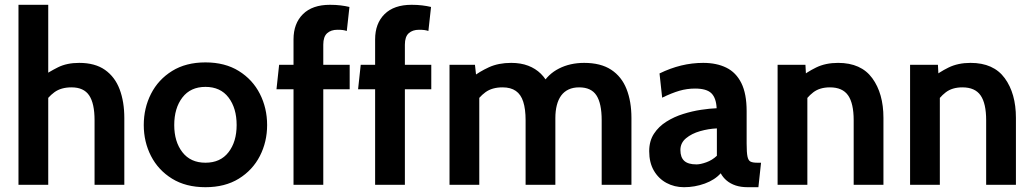

<svg xmlns="http://www.w3.org/2000/svg" viewBox="-20 -770 4306 800"><path d="M57 0V-750H181V-427L153 -449Q184.5 -471 221.5 -489.5Q258.5 -508 310 -508Q376 -508 417.5 -478.8Q459 -449.5 478.5 -397.8Q498 -346 498 -278V0H374V-269Q374 -339 351.5 -372.5Q329 -406 278 -406Q234.5 -406 206.8 -385.8Q179 -365.5 158 -331L181 -398V0Z M836 10Q754.5 10 697 -25.5Q639.5 -61 609.2 -120Q579 -179 579 -249Q579 -319.5 609.2 -379Q639.5 -438.5 697 -474.2Q754.5 -510 836 -510Q917.5 -510 975 -474.2Q1032.5 -438.5 1062.8 -379Q1093 -319.5 1093 -249Q1093 -179 1062.8 -120Q1032.5 -61 975 -25.5Q917.5 10 836 10ZM836 -92Q898.5 -92 932.2 -135.8Q966 -179.5 966 -249Q966 -319.5 932.2 -363.8Q898.5 -408 836 -408Q774 -408 740 -363.8Q706 -319.5 706 -249Q706 -179.5 740 -135.8Q774 -92 836 -92Z M1203 0V-398H1132L1143 -500H1203V-606Q1203 -672 1242.2 -711Q1281.5 -750 1355 -750Q1379 -750 1399.2 -747.5Q1419.5 -745 1436 -741L1425 -641Q1417.5 -643.5 1408.5 -644.8Q1399.5 -646 1386 -646Q1359 -646 1343 -631.5Q1327 -617 1327 -584V-500H1437V-398H1327V0Z M1543 0V-398H1472L1483 -500H1543V-606Q1543 -672 1582.2 -711Q1621.5 -750 1695 -750Q1719 -750 1739.2 -747.5Q1759.5 -745 1776 -741L1765 -641Q1757.5 -643.5 1748.5 -644.8Q1739.5 -646 1726 -646Q1699 -646 1683 -631.5Q1667 -617 1667 -584V-500H1777V-398H1667V0Z M1853 0V-500H1959L1967 -427L1949 -449Q1977.5 -471.5 2017.2 -489.8Q2057 -508 2110 -508Q2150 -508 2180.8 -496.2Q2211.5 -484.5 2233.5 -462.8Q2255.5 -441 2269 -411L2239 -418Q2263 -461 2309.2 -484.5Q2355.5 -508 2414 -508Q2483 -508 2526.5 -479.5Q2570 -451 2590.5 -399.2Q2611 -347.5 2611 -278V0H2487V-269Q2487 -339 2465.2 -372.5Q2443.5 -406 2393 -406Q2368 -406 2349.2 -397.2Q2330.5 -388.5 2318.2 -371.8Q2306 -355 2300 -331.2Q2294 -307.5 2294 -278V0H2170V-269Q2170 -315.5 2160.2 -346Q2150.5 -376.5 2129.2 -391.2Q2108 -406 2074 -406Q2030.5 -406 2002.8 -385.8Q1975 -365.5 1954 -331L1977 -398V0Z M2830 10Q2790 10 2757 -7.8Q2724 -25.5 2704.5 -59Q2685 -92.5 2685 -140Q2685 -182.5 2704.8 -212.8Q2724.5 -243 2756.8 -263.2Q2789 -283.5 2826.8 -295.2Q2864.5 -307 2901.2 -312.5Q2938 -318 2966 -319Q2964 -362 2944 -381.5Q2924 -401 2876 -401Q2842.5 -401 2810.8 -391.8Q2779 -382.5 2739 -363L2728 -464Q2773 -486 2818.2 -497Q2863.5 -508 2910 -508Q2966 -508 3006.5 -488Q3047 -468 3069 -423.8Q3091 -379.5 3091 -307V-172Q3091 -134.5 3094.5 -117.8Q3098 -101 3107.5 -96.5Q3117 -92 3135 -92H3151L3140 10H3095Q3067 10 3045.2 2.8Q3023.5 -4.5 3008 -17.5Q2992.5 -30.5 2983 -48Q2958.5 -20.5 2916.8 -5.2Q2875 10 2830 10ZM2882 -85Q2898.5 -85 2923 -93.8Q2947.5 -102.5 2967 -121V-235Q2932 -233.5 2897 -223.5Q2862 -213.5 2838.5 -194Q2815 -174.5 2815 -145Q2815 -114.5 2831 -99.8Q2847 -85 2882 -85Z M3220 0V-500H3336L3341 -407L3312 -445Q3340.5 -469 3380 -488.5Q3419.5 -508 3472 -508Q3568 -508 3614.5 -444.2Q3661 -380.5 3661 -279V0H3537V-269Q3537 -339 3513.8 -372.5Q3490.5 -406 3438 -406Q3395.5 -406 3368.5 -385.2Q3341.5 -364.5 3321 -330L3344 -391V0Z M3772 0V-500H3888L3893 -407L3864 -445Q3892.5 -469 3932 -488.5Q3971.5 -508 4024 -508Q4120 -508 4166.5 -444.2Q4213 -380.5 4213 -279V0H4089V-269Q4089 -339 4065.8 -372.5Q4042.5 -406 3990 -406Q3947.5 -406 3920.5 -385.2Q3893.5 -364.5 3873 -330L3896 -391V0Z"/></svg>

Font: Cabin Resolve
Style: Bold-Resolve
Weight: 700
Designer: Pablo Impallari
Foundry: Pablo Impallari. http://www.impallari.com Igino Marini. http://www.ikern.com
Version: Version 3.001